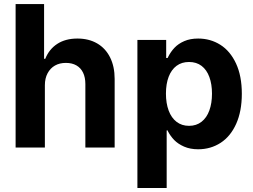

<svg xmlns="http://www.w3.org/2000/svg" viewBox="-20 -727 1248 946"><path d="M201.1 0H56.9V-707H197.2V-437.3H203Q222 -484.7 262.3 -510.9Q302.6 -537.1 361.4 -537.1Q417.1 -537.1 458.5 -513.2Q499.8 -489.3 522.3 -444.4Q544.9 -399.5 544.9 -338V0H400.6V-312.8Q400.6 -345.5 389.3 -369Q378 -392.4 356.4 -404.8Q334.9 -417.1 304.5 -417.1Q273.9 -417.1 250.9 -404.1Q227.9 -391.1 214.5 -366.1Q201.1 -341.2 201.1 -307.3Z M657 -530.3H798.8V-441.3H805.8L808.8 -447.4Q821.3 -472.1 839.9 -491.8Q858.5 -511.6 887.8 -524.3Q917 -537.1 956.4 -537.1Q1016.7 -537.1 1065.5 -506.4Q1114.3 -475.7 1142.9 -414.2Q1171.5 -352.8 1171.5 -264.8Q1171.5 -178.9 1143.7 -116.9Q1115.9 -55 1066.9 -23.2Q1017.8 8.5 956.3 8.5Q916.9 8.5 886.9 -4.7Q857 -17.9 838.4 -37Q819.8 -56.2 806.8 -81.3L805.8 -84.4H801.2V199.2H657ZM911.4 -107Q947.5 -107 973 -127Q998.6 -147 1011.5 -182.8Q1024.5 -218.5 1024.5 -265.6Q1024.5 -312.3 1011.5 -347.6Q998.6 -382.9 973.3 -402.3Q947.9 -421.6 911.4 -421.6Q875.3 -421.6 849.9 -402.7Q824.5 -383.8 811 -348.7Q797.6 -313.6 797.6 -265.6Q797.6 -218.2 811 -182.2Q824.5 -146.2 850.1 -126.6Q875.7 -107 911.4 -107Z"/></svg>

Font: Pretendard GOV Variable
Style: Regular
Weight: 400
Designer: Base glyphs from Inter by Rasmus Andersson; Hangul glyphs from Noto Sans CJK(Source Han Sans) by Jang Soo-young and Kang
Foundry: Kil Hyung-jin
Version: Version 1.307;Glyphs 3.2 (3192)